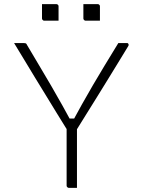

<svg xmlns="http://www.w3.org/2000/svg" viewBox="-20 -908 690 928"><path d="M352 0Q346 0 339.5 0Q333 0 326.5 0Q320 0 313 0Q310 0 307.5 -1.5Q305 -3 303.5 -5.5Q302 -8 302 -11Q302 -88 302 -165.5Q302 -243 302 -320H352Q352 -285 352 -247.5Q352 -210 352 -172.5Q352 -135 352 -100Q352 -74 352 -49Q352 -24 352 0ZM48 -700Q59 -700 71 -700Q83 -700 94 -700Q100 -700 103 -699Q106 -698 108 -695.5Q110 -693 111 -690Q141 -639 170 -590.5Q199 -542 227 -494Q255 -446 282 -397.5Q309 -349 336 -299L312 -335H352L317 -296Q349 -355 376 -403.5Q403 -452 429.5 -497Q456 -542 485.5 -591Q515 -640 552 -700Q563 -700 574 -700Q585 -700 595 -700Q598 -700 600.5 -696Q603 -692 601 -687Q578 -649 552.5 -607.5Q527 -566 501 -523.5Q475 -481 448.5 -438.5Q422 -396 396.5 -355Q371 -314 348 -277Q335 -277 327 -277Q319 -277 314.5 -277.5Q310 -278 307.5 -279Q305 -280 304 -281Q280 -319 254.5 -361Q229 -403 202.5 -446Q176 -489 149.5 -532.5Q123 -576 97.5 -618.5Q72 -661 48 -700ZM183 -888Q200 -888 217.5 -888Q235 -888 252 -888Q256 -888 258 -886.5Q260 -885 261.5 -883Q263 -881 263 -877V-808Q246 -808 228.5 -808Q211 -808 194 -808Q191 -808 188.5 -809.5Q186 -811 184.5 -813.5Q183 -816 183 -819ZM383 -888Q400 -888 417.5 -888Q435 -888 452 -888Q456 -888 458 -886.5Q460 -885 461.5 -883Q463 -881 463 -877V-808Q446 -808 428.5 -808Q411 -808 394 -808Q391 -808 388.5 -809.5Q386 -811 384.5 -813.5Q383 -816 383 -819Z"/></svg>

Font: Recursive Sans Linear Light
Style: Regular
Weight: 300
Version: Version 1.085